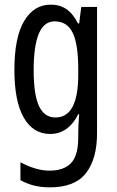

<svg xmlns="http://www.w3.org/2000/svg" viewBox="-20 -567 502 827"><path d="M199 -547Q237 -547 265.5 -528Q294 -509 316 -466H321L330 -537H398V6Q398 118 350 179Q302 240 195 240Q158 240 127.5 232.5Q97 225 68 209V132Q136 168 193 168Q255 168 286 135.5Q317 103 317 25V9Q317 -8 318 -29.5Q319 -51 321 -75H317Q274 10 196 10Q123 10 82.5 -60Q42 -130 42 -266Q42 -406 84 -476.5Q126 -547 199 -547ZM216 -475Q169 -475 147 -421.5Q125 -368 125 -265Q125 -159 148 -110Q171 -61 219 -61Q317 -61 317 -245V-270Q317 -377 293 -426Q269 -475 216 -475Z"/></svg>

Font: Noto Sans ExtraCondensed
Style: Regular
Weight: 400
Width: 2
Designer: Monotype Design Team
Foundry: Monotype Imaging Inc.
Version: Version 2.013; ttfautohint (v1.8.4.7-5d5b)